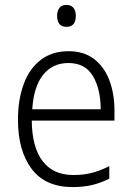

<svg xmlns="http://www.w3.org/2000/svg" viewBox="-20 -750 536 780"><path d="M259 -542Q321 -542 362.5 -510Q404 -478 424.5 -423.5Q445 -369 445 -300V-260H109Q110 -152 153 -95.5Q196 -39 278 -39Q319 -39 352.5 -47.5Q386 -56 424 -75V-24Q390 -7 354.5 1.5Q319 10 275 10Q164 10 108.5 -64Q53 -138 53 -263Q53 -346 76.5 -409Q100 -472 146 -507Q192 -542 259 -542ZM258 -494Q194 -494 155.5 -446.5Q117 -399 111 -306H389Q389 -388 357.5 -441Q326 -494 258 -494ZM250 -730Q269 -730 278.5 -718Q288 -706 288 -686Q288 -641 250 -641Q212 -641 212 -686Q212 -706 221.5 -718Q231 -730 250 -730Z"/></svg>

Font: Noto Sans Tamil SemiCondensed Light
Style: Regular
Weight: 300
Width: 4
Designer: Jelle Bosma - Monotype Design Team
Foundry: Monotype Imaging Inc.
Version: Version 2.004; ttfautohint (v1.8.4.7-5d5b)